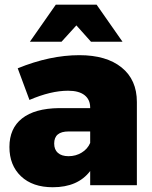

<svg xmlns="http://www.w3.org/2000/svg" viewBox="-20 -786 647 815"><path d="M304.2 -678.2 241.2 -608.9H106.9L216.8 -766.1H390.1L500 -608.9H366.2ZM316.9 -551.8Q431.6 -551.8 496.3 -499.5Q561 -447.3 561 -353V0H362.8V-60.1Q310.5 8.8 204.1 8.8Q118.2 8.8 69.1 -37.8Q20 -84.5 20 -162.1Q20 -241.2 73.7 -283.4Q127.4 -325.7 230 -327.1H362.8V-329.1Q362.8 -363.3 338.9 -382.1Q314.9 -400.9 269 -400.9Q195.8 -400.9 105 -361.8L55.2 -496.1Q191.9 -551.8 316.9 -551.8ZM271 -123Q301.8 -123 326.7 -138.2Q351.6 -153.3 362.8 -179.2V-228H271Q210 -228 210 -176.8Q210 -150.9 225.8 -137Q241.7 -123 271 -123Z"/></svg>

Font: Montserrat-Arabic ExtraBold
Style: Regular
Weight: 800
Designer: Mohamed Gaber
Foundry: Kief Type Foundry
Version: Version 5.008;PS 005.008;hotconv 1.0.88;makeotf.lib2.5.64775